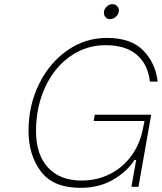

<svg xmlns="http://www.w3.org/2000/svg" viewBox="-20 -897 777 922"><path d="M117 -269Q117 -391 167.5 -493.5Q218 -596 304 -655.5Q390 -715 493 -715Q609 -715 668 -654.5Q727 -594 737 -505H700Q690 -589 636.5 -634.5Q583 -680 487 -680Q393 -680 316.5 -626Q240 -572 196.5 -477.5Q153 -383 153 -267Q153 -155 210.5 -92.5Q268 -30 372 -30Q446 -30 507.5 -61Q569 -92 610 -147.5Q651 -203 666 -277L674 -316H430L435 -346H706L645 0H611L634 -129H626Q590 -73 523 -34Q456 5 366 5Q236 5 176.5 -73.5Q117 -152 117 -269ZM479 -836Q479 -852 491.5 -864.5Q504 -877 520 -877Q533 -877 542 -868Q551 -859 551 -847Q551 -831 538 -818Q525 -805 508 -805Q495 -805 487 -814Q479 -823 479 -836Z"/></svg>

Font: Be Vietnam Thin
Style: Italic
Weight: 250
Italic angle: -9°
Designer: Gabriel Lam
Foundry: TypeRant
Version: Version 3.000